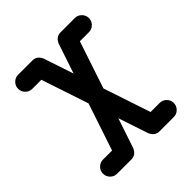

<svg xmlns="http://www.w3.org/2000/svg" viewBox="-113 -1034 1360 1360"><g transform="rotate(45 567.0 -354.5)"><path d="M1014.2 -428.7H1012.7L790.5 -354.5L1012.7 -280.3H1014.2V-279.8Q1062.5 -259.8 1062.5 -212.9V-70.8Q1062.5 -41.5 1041.7 -20.8Q1021 0 991.7 0Q962.4 0 941.7 -20.8Q920.9 -41.5 920.9 -70.8V-161.6L566.9 -279.8L212.4 -161.6V-70.8Q212.4 -41.5 191.7 -20.8Q170.9 0 141.6 0Q112.3 0 91.6 -20.8Q70.8 -41.5 70.8 -70.8V-212.9Q70.8 -259.8 119.1 -279.8V-280.3H120.6L342.8 -354.5L120.6 -428.7H119.1V-429.2Q70.8 -449.2 70.8 -496.1V-638.2Q70.8 -667.5 91.6 -688.2Q112.3 -709 141.6 -709Q170.9 -709 191.7 -688.2Q212.4 -667.5 212.4 -638.2V-547.4L566.9 -429.2L920.9 -547.4V-638.2Q920.9 -667.5 941.7 -688.2Q962.4 -709 991.7 -709Q1021 -709 1041.7 -688.2Q1062.5 -667.5 1062.5 -638.2V-496.1Q1062.5 -449.2 1014.2 -429.2Z"/></g></svg>

Font: Robtronika
Style: Regular
Weight: 400
Designer: GGBot
Version: 1.00